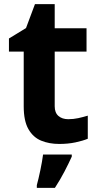

<svg xmlns="http://www.w3.org/2000/svg" viewBox="-20 -682 474 923"><path d="M308 -109Q333 -109 356 -114Q379 -119 402 -126V-15Q378 -5 342.5 2.5Q307 10 265 10Q216 10 177.5 -6Q139 -22 116.5 -61.5Q94 -101 94 -171V-434H23V-497L105 -547L148 -662H243V-546H396V-434H243V-171Q243 -140 261 -124.5Q279 -109 308 -109ZM325 71Q310 104 290 142.5Q270 181 244 221H157V208Q165 179 174 136Q183 93 187 61H325Z"/></svg>

Font: Noto Sans Devanagari UI
Style: Bold
Weight: 700
Designer: Jelle Bosma - Monotype Design Team
Foundry: Monotype Imaging Inc.
Version: Version 2.004; ttfautohint (v1.8.4.7-5d5b)